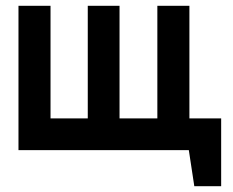

<svg xmlns="http://www.w3.org/2000/svg" viewBox="-20 -520 808 665"><path d="M581 -110V0H634L653 125H746V-110ZM525 -500V-110H394V-500H284V-110H155V-500H44V0H636V-500Z"/></svg>

Font: Advent Pro Expanded
Style: Bold
Weight: 700
Width: 7
Designer: VivaRado, Andreas Kalpakidis
Foundry: VivaRado, Andreas Kalpakidis
Version: Version 3.000